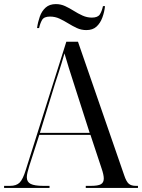

<svg xmlns="http://www.w3.org/2000/svg" viewBox="-20 -918 694 938"><path d="M0 0V-10H29Q60 -10 76 -26Q92 -42 106 -88L304 -714H361L587 -61Q597 -31 609 -20.5Q621 -10 644 -10H654V0H399V-10H424Q459 -10 473 -18Q487 -26 487 -46Q487 -64 476 -96L422 -259H172L123 -107Q118 -91 114.5 -76.5Q111 -62 111 -52Q111 -29 130 -19.5Q149 -10 191 -10H222V0ZM175 -269H418L348 -487Q329 -546 316.5 -585.5Q304 -625 295 -657Q287 -629 280.5 -608Q274 -587 267 -565Q260 -543 249 -510ZM402 -771Q377 -771 355.5 -781Q334 -791 313 -804Q292 -817 270.5 -827Q249 -837 224 -837Q195 -837 185.5 -820.5Q176 -804 171 -781H161Q165 -810 174.5 -837Q184 -864 203 -881Q222 -898 253 -898Q277 -898 298.5 -888Q320 -878 340.5 -865Q361 -852 383 -842Q405 -832 429 -832Q458 -832 468 -848Q478 -864 483 -888H493Q490 -859 480 -832Q470 -805 451.5 -788Q433 -771 402 -771Z"/></svg>

Font: Noto Serif Display SemiCondensed
Style: Regular
Weight: 400
Width: 4
Designer: Monotype Design Team
Foundry: Monotype Imaging Inc.
Version: Version 2.009